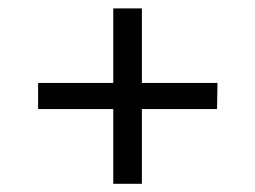

<svg xmlns="http://www.w3.org/2000/svg" viewBox="-20 -589 606 456"><path d="M249 -152.5V-330H70.5V-392H249V-569H317V-392H496.5L495.5 -330H317V-152.5Z"/></svg>

Font: Hepta Slab ExtraLight
Style: Regular
Weight: 400
Version: Version 1.102